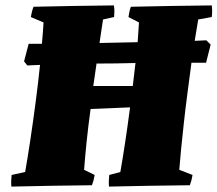

<svg xmlns="http://www.w3.org/2000/svg" viewBox="-20 -685 804 710"><path d="M22 5Q21 -6 21.5 -17Q22 -28 23 -38L73 -49Q82 -100 92 -166.5Q102 -233 111.5 -305Q121 -377 128 -445Q102 -444 81 -443L69 -458L86 -523Q106 -523 135 -523Q139 -567 141 -602L94 -622Q96 -632 98 -641Q100 -650 104 -660Q178 -662 252.5 -663Q327 -664 401 -665Q403 -655 403 -644Q403 -633 402 -622L361 -613Q355 -574 348 -526Q419 -527 489 -529Q492 -572 494 -602L455 -622Q457 -632 458.5 -641Q460 -650 464 -660Q539 -662 614 -663Q689 -664 763 -665Q766 -644 763 -622L713 -613Q708 -583 700 -534Q728 -535 743 -536L759 -520L742 -453Q734 -453 720.5 -453Q707 -453 688 -453Q681 -400 673.5 -343Q666 -286 660 -231.5Q654 -177 649.5 -131.5Q645 -86 643 -57L692 -38Q689 -18 682 0Q607 1 532 2Q457 3 383 5Q382 -6 382.5 -17Q383 -28 384 -38L425 -49Q433 -94 442.5 -156.5Q452 -219 461 -288L315 -282Q306 -217 300 -158Q294 -99 291 -57L330 -38Q327 -18 320 0Q245 1 170.5 2Q96 3 22 5ZM325 -367H471Q476 -411 481 -452Q446 -451 409.5 -450.5Q373 -450 337 -450Q331 -408 325 -367Z"/></svg>

Font: Labrada Black
Style: Italic
Weight: 900
Italic angle: -7°
Designer: Mercedes Jáuregui
Foundry: Omnibus-Type Team
Version: Version 1.000; ttfautohint (v1.8.4.7-5d5b)